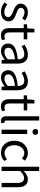

<svg xmlns="http://www.w3.org/2000/svg" viewBox="1588 -2424 849 4066"><g transform="rotate(90 2013.0 -391.5)"><path d="M31 -62 76 -122Q155 -58 237 -58Q289 -58 318 -83Q344 -106 344 -143Q344 -198 220 -246Q145 -274 111 -301Q58 -342 58 -403Q58 -470 107 -512Q159 -557 245 -557Q335 -557 414 -496L370 -437Q305 -485 245 -485Q197 -485 170 -462Q146 -441 146 -407Q146 -373 183 -349Q202 -337 266 -313Q348 -282 379 -258Q432 -216 432 -148Q432 -79 381 -35Q327 13 234 13Q122 13 31 -62Z M576 -168V-469H495V-538L580 -543L591 -695H667V-543H814V-469H667V-166Q667 -61 751 -61Q777 -61 813 -75L831 -7Q769 13 731 13Q576 13 576 -168Z M948 -27Q903 -69 903 -141Q903 -229 983 -277Q1062 -324 1237 -344Q1237 -481 1125 -481Q1048 -481 962 -423L926 -486Q1037 -557 1140 -557Q1328 -557 1328 -334V0H1253L1245 -65H1242Q1148 13 1062 13Q992 13 948 -27ZM1237 -132V-284Q992 -255 992 -147Q992 -60 1088 -60Q1156 -60 1237 -132Z M1512 -27Q1467 -69 1467 -141Q1467 -229 1547 -277Q1626 -324 1801 -344Q1801 -481 1689 -481Q1612 -481 1526 -423L1490 -486Q1601 -557 1704 -557Q1892 -557 1892 -334V0H1817L1809 -65H1806Q1712 13 1626 13Q1556 13 1512 -27ZM1801 -132V-284Q1556 -255 1556 -147Q1556 -60 1652 -60Q1720 -60 1801 -132Z M2081 -168V-469H2000V-538L2085 -543L2096 -695H2172V-543H2319V-469H2172V-166Q2172 -61 2256 -61Q2282 -61 2318 -75L2336 -7Q2274 13 2236 13Q2081 13 2081 -168Z M2442 -108V-796H2533V-102Q2533 -63 2559 -63Q2568 -63 2578 -65L2591 5Q2570 13 2538 13Q2442 13 2442 -108Z M2727 -543H2818V0H2727ZM2728 -672Q2710 -689 2710 -714Q2710 -773 2773 -773Q2836 -773 2836 -714Q2836 -689 2818 -672Q2800 -655 2773 -655Q2746 -655 2728 -672Z M3035 -62Q2961 -139 2961 -271Q2961 -402 3040 -482Q3114 -557 3223 -557Q3309 -557 3382 -493L3335 -432Q3281 -481 3226 -481Q3152 -481 3104 -423Q3056 -364 3056 -271Q3056 -177 3103 -120Q3149 -63 3224 -63Q3293 -63 3352 -117L3391 -56Q3316 13 3216 13Q3105 13 3035 -62Z M3511 -796H3602V-578L3599 -466Q3690 -557 3779 -557Q3945 -557 3945 -344V0H3854V-332Q3854 -477 3751 -477Q3685 -477 3602 -394V0H3511Z"/></g></svg>

Font: `nÑOSR
Style: Regular
Weight: 400
Designer: Ryoko NISHIZUKA ¬âXZm¬º[P (kana & ideographs); Paul D. Hunt (Latin, Greek & Cyrillic); Wenlong ZHANG _ e¬á¬ü¬ô (bopomof
Foundry: Adobe Systems Incorporated
Version: Version 1.00 June 24, 2014, initial release